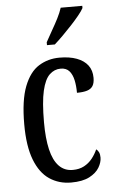

<svg xmlns="http://www.w3.org/2000/svg" viewBox="-55 -803 506 851"><g transform="rotate(-5 198.5 -378.0)"><path d="M227 10Q173 10 131 -18Q89 -46 65.5 -107Q42 -168 42 -265Q42 -372 66 -433.5Q90 -495 131 -520.5Q172 -546 223 -546Q268 -546 300 -534Q332 -522 349 -499.5Q366 -477 366 -444Q366 -421 358 -408Q350 -395 332.5 -389.5Q315 -384 287 -384Q287 -415 281.5 -440.5Q276 -466 262.5 -481.5Q249 -497 224 -497Q196 -497 174.5 -476.5Q153 -456 141.5 -406Q130 -356 130 -266Q130 -195 141.5 -145.5Q153 -96 177.5 -70.5Q202 -45 239 -45Q268 -45 289.5 -56.5Q311 -68 326 -87Q341 -106 350 -127Q358 -121 362 -112Q366 -103 366 -89Q366 -68 352.5 -45Q339 -22 308.5 -6Q278 10 227 10ZM173 -619Q187 -645 201.5 -670Q216 -695 228.5 -719.5Q241 -744 248 -766H344V-756Q337 -743 321.5 -724Q306 -705 286.5 -684Q267 -663 246.5 -642.5Q226 -622 208 -606H173Z"/></g></svg>

Font: Noto Serif ExtraCondensed
Style: Regular
Weight: 400
Width: 2
Designer: Monotype Design Team
Foundry: Monotype Imaging Inc.
Version: Version 2.013